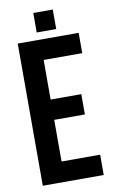

<svg xmlns="http://www.w3.org/2000/svg" viewBox="-93 -882 553 931"><g transform="rotate(-10 184.0 -416.5)"><path d="M150 -405H301V-305H150V-100H340V0H40V-700H340V-600H150ZM236 -833V-737H140V-833Z"/></g></svg>

Font: Adderley Bold
Style: Regular
Weight: 700
Designer: gorohovskiy
Version: Version 1.003 November 13, 2017